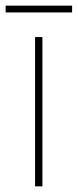

<svg xmlns="http://www.w3.org/2000/svg" viewBox="-41 -659 275 679"><path d="M214 -639H-21V-615H214ZM109 0V-528H83V0Z"/></svg>

Font: Noto Sans Georgian SemiCondensed Thin
Style: Regular
Weight: 100
Width: 4
Designer: Monotype Design Team, Akaki Razmadze
Foundry: Google LLC
Version: Version 2.005